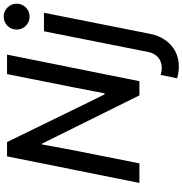

<svg xmlns="http://www.w3.org/2000/svg" viewBox="6 -784 992 1044"><g transform="rotate(-90 502.0 -262.0)"><path d="M29.3 0 173.8 -719.7H251.5L465.8 -280.3L510.7 -189.5H516.6L550.3 -364.3L621.1 -719.7H727.1L582.5 0H505.4L288.1 -438.5L242.7 -530.3H238.8L207 -358.9L135.7 0ZM661.6 214.4Q642.1 214.4 623.8 210.9Q605.5 207.5 598.1 205.6L616.7 115.2Q625.5 118.7 636.7 120.1Q647.9 121.6 654.8 121.6Q688.5 121.6 711.4 102.1Q734.4 82.5 741.2 47.9L854 -519H954.6L839.4 60.5Q831.5 102.5 808.1 137.7Q784.7 172.9 747.8 193.6Q710.9 214.4 661.6 214.4ZM933.6 -597.2Q903.8 -597.2 883.5 -617.7Q863.3 -638.2 863.3 -667.5Q863.3 -696.8 883.5 -717.3Q903.8 -737.8 933.6 -737.8Q962.9 -737.8 983.4 -717.3Q1003.9 -696.8 1003.9 -667.5Q1003.9 -638.2 983.4 -617.7Q962.9 -597.2 933.6 -597.2Z"/></g></svg>

Font: Reddit Sans Medium
Style: Italic
Weight: 500
Italic angle: -11.25°
Designer: Stephen Hutchings
Version: Version 1.013